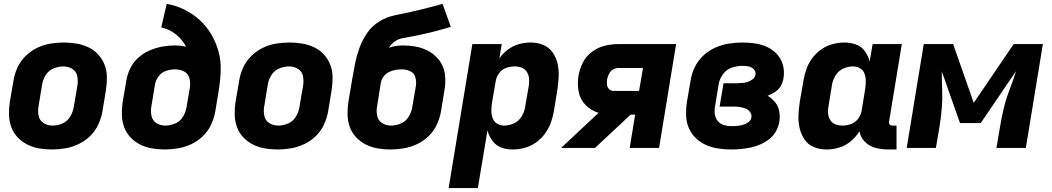

<svg xmlns="http://www.w3.org/2000/svg" viewBox="-20 -755 5368 980"><path d="M245 8Q279 8 313.5 2Q348 -4 381 -19.5Q414 -35 440.5 -61Q467 -87 482 -120Q497 -153 503 -187L521 -297Q526 -330 525.5 -363Q525 -396 513.5 -425Q502 -454 481 -477Q460 -500 431.5 -513.5Q403 -527 371 -532.5Q339 -538 306 -538Q272 -538 237.5 -532.5Q203 -527 170 -511Q137 -495 110.5 -469Q84 -443 69 -410Q54 -377 49 -344L30 -234Q25 -200 26 -167.5Q27 -135 38 -105.5Q49 -76 70.5 -53.5Q92 -31 120 -17Q148 -3 180 2.5Q212 8 245 8ZM248 -114Q222 -114 202 -127Q182 -140 177 -164.5Q172 -189 177 -214L195 -324Q199 -349 213.5 -372Q228 -395 253 -405.5Q278 -416 304 -416Q329 -416 349.5 -403Q370 -390 374.5 -366Q379 -342 375 -317L356 -207Q352 -182 337.5 -158.5Q323 -135 298 -124.5Q273 -114 248 -114Z M821 8Q855 8 889.5 2Q924 -4 957 -19.5Q990 -35 1016.5 -61Q1043 -87 1058 -120Q1073 -153 1079 -187L1097 -297Q1105 -347 1106.5 -397Q1108 -447 1095 -493.5Q1082 -540 1058 -580.5Q1034 -621 999.5 -652.5Q965 -684 922 -705.5Q879 -727 831 -735L803 -615Q845 -606 878 -579.5Q911 -553 930 -516Q916 -520 901.5 -521.5Q887 -523 872 -523Q840 -523 807.5 -517Q775 -511 743.5 -497.5Q712 -484 686 -460.5Q660 -437 645 -406.5Q630 -376 625 -344L606 -234Q601 -200 602 -167.5Q603 -135 614 -105.5Q625 -76 646.5 -53.5Q668 -31 696 -17Q724 -3 756 2.5Q788 8 821 8ZM824 -114Q798 -114 778 -127Q758 -140 753 -164.5Q748 -189 753 -214L771 -324Q775 -346 790 -366Q805 -386 828 -393.5Q851 -401 874 -401Q899 -401 920 -390Q941 -379 947 -355Q953 -331 949 -307L932 -207Q928 -182 913.5 -158.5Q899 -135 874 -124.5Q849 -114 824 -114Z M1397 8Q1431 8 1465.5 2Q1500 -4 1533 -19.5Q1566 -35 1592.5 -61Q1619 -87 1634 -120Q1649 -153 1655 -187L1673 -297Q1678 -330 1677.5 -363Q1677 -396 1665.5 -425Q1654 -454 1633 -477Q1612 -500 1583.5 -513.5Q1555 -527 1523 -532.5Q1491 -538 1458 -538Q1424 -538 1389.5 -532.5Q1355 -527 1322 -511Q1289 -495 1262.5 -469Q1236 -443 1221 -410Q1206 -377 1201 -344L1182 -234Q1177 -200 1178 -167.5Q1179 -135 1190 -105.5Q1201 -76 1222.5 -53.5Q1244 -31 1272 -17Q1300 -3 1332 2.5Q1364 8 1397 8ZM1400 -114Q1374 -114 1354 -127Q1334 -140 1329 -164.5Q1324 -189 1329 -214L1347 -324Q1351 -349 1365.5 -372Q1380 -395 1405 -405.5Q1430 -416 1456 -416Q1481 -416 1501.5 -403Q1522 -390 1526.5 -366Q1531 -342 1527 -317L1508 -207Q1504 -182 1489.5 -158.5Q1475 -135 1450 -124.5Q1425 -114 1400 -114Z M1973 8Q2007 8 2041.5 2Q2076 -4 2109 -19.5Q2142 -35 2168.5 -61Q2195 -87 2210 -120Q2225 -153 2231 -187L2249 -297Q2254 -328 2252.5 -359.5Q2251 -391 2239 -418Q2227 -445 2206 -465.5Q2185 -486 2158 -499Q2131 -512 2100.5 -517.5Q2070 -523 2038 -523Q2020 -523 2001.5 -520.5Q1983 -518 1965 -511Q1976 -530 1994.5 -543Q2013 -556 2033.5 -560Q2054 -564 2075 -567.5Q2096 -571 2116.5 -575.5Q2137 -580 2158 -585Q2179 -590 2199.5 -595Q2220 -600 2240 -606Q2260 -612 2281 -618L2239 -735Q2198 -724 2157.5 -713.5Q2117 -703 2076 -694Q2035 -685 1993.5 -676.5Q1952 -668 1914.5 -644.5Q1877 -621 1852.5 -584.5Q1828 -548 1814 -508.5Q1800 -469 1792 -428.5Q1784 -388 1777 -347L1758 -234Q1753 -200 1754 -167.5Q1755 -135 1766 -105.5Q1777 -76 1798.5 -53.5Q1820 -31 1848 -17Q1876 -3 1908 2.5Q1940 8 1973 8ZM1976 -114Q1950 -114 1930 -127Q1910 -140 1905 -164.5Q1900 -189 1905 -214L1924 -334Q1927 -350 1938 -364.5Q1949 -379 1965 -387Q1981 -395 1997.5 -398Q2014 -401 2031 -401Q2054 -401 2074 -391.5Q2094 -382 2100 -360.5Q2106 -339 2103 -317L2084 -207Q2080 -182 2065.5 -158.5Q2051 -135 2026 -124.5Q2001 -114 1976 -114Z M2270 205H2419L2468 -89Q2476 -61 2493 -37Q2510 -13 2537.5 -2.5Q2565 8 2596 8Q2626 8 2656.5 0Q2687 -8 2714 -26.5Q2741 -45 2760.5 -71.5Q2780 -98 2791 -127.5Q2802 -157 2807 -187L2825 -297Q2830 -330 2831.5 -364Q2833 -398 2826 -429.5Q2819 -461 2801 -487Q2783 -513 2753 -525.5Q2723 -538 2689 -538Q2659 -538 2629.5 -530Q2600 -522 2574 -503Q2548 -484 2529 -458L2541 -530H2391ZM2553 -114Q2533 -114 2517 -124Q2501 -134 2494.5 -152Q2488 -170 2488 -190Q2488 -210 2491 -230L2510 -340Q2513 -362 2527.5 -381.5Q2542 -401 2563.5 -408.5Q2585 -416 2607 -416Q2626 -416 2643 -409.5Q2660 -403 2669.5 -387.5Q2679 -372 2680.5 -353.5Q2682 -335 2679 -317L2660 -207Q2656 -182 2641.5 -159Q2627 -136 2602.5 -125Q2578 -114 2553 -114Z M2844 0H3017L3199 -170H3222L3194 0H3344L3431 -530H3138Q3103 -530 3068.5 -522Q3034 -514 3003 -491.5Q2972 -469 2955.5 -436.5Q2939 -404 2933 -369Q2926 -328 2933.5 -287.5Q2941 -247 2969 -219Q2997 -191 3035 -179ZM3111 -291Q3098 -291 3088.5 -300.5Q3079 -310 3078 -323.5Q3077 -337 3079 -351Q3082 -365 3089 -379Q3096 -393 3109.5 -400.5Q3123 -408 3138 -408H3262L3242 -291Z M3713 8Q3738 8 3763 5.5Q3788 3 3813 -2.5Q3838 -8 3862 -18.5Q3886 -29 3907.5 -46Q3929 -63 3941.5 -86.5Q3954 -110 3958 -135Q3962 -162 3957 -188Q3952 -214 3936 -233.5Q3920 -253 3898 -266Q3918 -274 3936.5 -286Q3955 -298 3965.5 -317Q3976 -336 3979 -356Q3985 -390 3976.5 -421.5Q3968 -453 3947.5 -476.5Q3927 -500 3898 -514Q3869 -528 3836 -533Q3803 -538 3770 -538Q3735 -538 3700 -532.5Q3665 -527 3631 -512Q3597 -497 3569.5 -471Q3542 -445 3526 -411.5Q3510 -378 3505 -344L3486 -234Q3481 -200 3482 -166Q3483 -132 3495.5 -102.5Q3508 -73 3531 -50.5Q3554 -28 3583.5 -15Q3613 -2 3646 3Q3679 8 3713 8ZM3716 -111Q3695 -111 3675.5 -116.5Q3656 -122 3643.5 -137.5Q3631 -153 3628.5 -173Q3626 -193 3630 -214L3648 -324Q3652 -351 3669.5 -375.5Q3687 -400 3714.5 -409.5Q3742 -419 3769 -419Q3785 -419 3800.5 -416Q3816 -413 3827.5 -401.5Q3839 -390 3836 -374Q3834 -361 3822 -351Q3810 -341 3796.5 -337Q3783 -333 3769.5 -331.5Q3756 -330 3742 -330H3673L3653 -211H3723Q3739 -211 3754.5 -209Q3770 -207 3784.5 -201.5Q3799 -196 3808.5 -183.5Q3818 -171 3815 -155Q3813 -141 3800 -131.5Q3787 -122 3772.5 -118Q3758 -114 3744 -112.5Q3730 -111 3716 -111Z M4198 8Q4230 8 4262.5 -1.5Q4295 -11 4322 -33.5Q4349 -56 4367 -85Q4372 -54 4395 -31Q4418 -8 4449.5 0Q4481 8 4515 8H4556V-114H4535Q4530 -114 4525 -116.5Q4520 -119 4518.5 -124Q4517 -129 4518 -135L4583 -530H4434L4419 -442Q4411 -470 4394.5 -493.5Q4378 -517 4350 -527.5Q4322 -538 4291 -538Q4261 -538 4230.5 -530Q4200 -522 4173 -503.5Q4146 -485 4126.5 -459Q4107 -433 4096.5 -403.5Q4086 -374 4081 -344L4062 -234Q4057 -200 4055.5 -166.5Q4054 -133 4061.5 -101Q4069 -69 4086.5 -43Q4104 -17 4134 -4.5Q4164 8 4198 8ZM4280 -114Q4261 -114 4244 -120.5Q4227 -127 4217.5 -142.5Q4208 -158 4206.5 -176.5Q4205 -195 4209 -214L4227 -324Q4231 -348 4245.5 -371Q4260 -394 4284.5 -405Q4309 -416 4334 -416Q4354 -416 4370.5 -406Q4387 -396 4393 -378Q4399 -360 4399 -340Q4399 -320 4396 -300L4378 -190Q4374 -168 4360 -149Q4346 -130 4324 -122Q4302 -114 4280 -114Z M4608 0H4757L4775 -106Q4783 -154 4787 -201.5Q4791 -249 4789 -296.5Q4787 -344 4787 -391L4880 -127H4986L5166 -392Q5151 -344 5133 -297Q5115 -250 5103.5 -202.5Q5092 -155 5084 -106L5066 0H5216L5303 -530H5154L4950 -230L4845 -530H4695Z"/></svg>

Font: Iosevka Sparkle Heavy
Style: Italic
Weight: 900
Italic angle: -9°
Designer: Belleve Invis
Foundry: Belleve Invis
Version: Version 4.5.0; ttfautohint (v1.8.3)